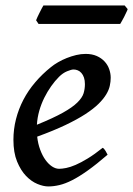

<svg xmlns="http://www.w3.org/2000/svg" viewBox="-20 -651 479 691"><path d="M378.4 -371.1Q378.4 -357.4 375.2 -342.5Q372.1 -327.6 362.3 -311.3Q352.5 -294.9 334.5 -277.1Q316.4 -259.3 287.1 -240.2Q257.8 -221.2 215.3 -200.9Q172.9 -180.7 113.8 -159.2Q116.7 -133.3 124.8 -111.8Q132.8 -90.3 143.8 -75.2Q154.8 -60.1 167.5 -51.8Q180.2 -43.5 192.9 -43.5Q203.1 -43.5 218 -46.4Q232.9 -49.3 252.2 -57.6Q271.5 -65.9 295.9 -80.8Q320.3 -95.7 349.6 -119.1Q352.5 -117.7 355.2 -114.3Q357.9 -110.8 360.4 -106.9Q362.8 -103 364.3 -99.6L367.2 -94.2Q327.1 -59.6 295.9 -37.4Q264.6 -15.1 239.5 -2.4Q214.4 10.3 193.6 15.1Q172.9 20 153.8 20Q136.2 20 114.5 11Q92.8 2 73.7 -17.8Q54.7 -37.6 41.5 -69.6Q28.3 -101.6 28.3 -147.9Q28.3 -186 37.6 -222.4Q46.9 -258.8 64.2 -292Q81.5 -325.2 106.7 -354.7Q131.8 -384.3 163.6 -409.7Q174.3 -418.5 189 -427Q203.6 -435.5 220.2 -442.1Q236.8 -448.7 254.2 -452.9Q271.5 -457 288.1 -457Q311 -457 328.1 -449.5Q345.2 -441.9 356.4 -429.7Q367.7 -417.5 373 -402.1Q378.4 -386.7 378.4 -371.1ZM192.4 -374.5Q177.7 -359.9 164.1 -340.6Q150.4 -321.3 139.4 -299.1Q128.4 -276.9 121.3 -252.2Q114.3 -227.5 112.8 -202.1Q171.9 -226.1 206.3 -245.4Q240.7 -264.6 258.3 -282Q275.9 -299.3 280.8 -315.2Q285.6 -331.1 285.6 -348.1Q285.6 -361.8 282.2 -371.8Q278.8 -381.8 272.9 -388.4Q267.1 -395 259.8 -397.9Q252.4 -400.9 244.6 -400.9Q236.8 -400.9 221.4 -394.5Q206.1 -388.2 192.4 -374.5ZM439.5 -618.2Q438 -612.8 434.1 -605.5L426.8 -590.3Q422.9 -582.5 418.9 -575.7Q415 -568.8 412.6 -564.9H118.7L109.9 -578.1Q111.8 -583 115 -590.1Q118.2 -597.2 122.1 -604.7Q126 -612.3 129.6 -619.4Q133.3 -626.5 136.2 -631.3H428.7Z"/></svg>

Font: Gentium Book Basic
Style: Italic
Weight: 400
Italic angle: -8°
Designer: J. Victor Gaultney and Annie Olsen
Foundry: SIL International
Version: Version 1.102; 2013; Maintenance release